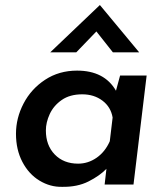

<svg xmlns="http://www.w3.org/2000/svg" viewBox="-20 -716 641 745"><path d="M549 -423 498 0H386L393 -61Q367 -34 323.5 -12Q280 10 221 9Q175 10 133.5 -15Q92 -40 67 -87.5Q42 -135 42 -197Q42 -258 71.5 -314.5Q101 -371 155 -406.5Q209 -442 279 -442Q385 -442 430 -364L446 -423ZM417 -260Q410 -301 377.5 -325.5Q345 -350 299 -350Q251 -350 219.5 -328Q188 -306 173 -273.5Q158 -241 158 -210Q158 -152 192.5 -116.5Q227 -81 283 -81Q322 -81 355 -104Q388 -127 406 -168ZM418 -513 354 -594 276 -513H175L367 -696H368L520 -513Z"/></svg>

Font: Josefin Sans SemiBold
Style: Italic
Weight: 600
Italic angle: -7°
Designer: Santiago Orozco
Foundry: Typemade
Version: Version 2.000